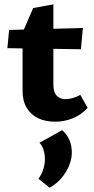

<svg xmlns="http://www.w3.org/2000/svg" viewBox="-20 -553 434 885"><path d="M235 8Q190 8 156 -8Q122 -24 103 -56Q84 -88 84 -134V-403L133 -516L226 -533V-163Q226 -128 241.5 -112Q257 -96 282 -96Q297 -96 315.5 -101Q334 -106 350 -116L384 -56Q354 -23 315 -7.5Q276 8 235 8ZM353 -326 14 -331 22 -415 362 -424ZM209 312 157 271Q172 251 179.5 227Q187 203 187 181Q187 156 180 136Q173 116 162 105L266 47Q289 66 300 92.5Q311 119 311 149Q311 196 282.5 241.5Q254 287 209 312Z"/></svg>

Font: Ysabeau Infant ExtraBold
Style: Regular
Weight: 800
Designer: Christian Thalmann (Catharsis Fonts)
Version: Version 2.001;gftools[0.9.30]; featfreeze: ss01,ss02,lnum